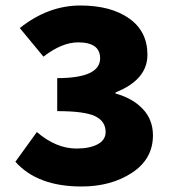

<svg xmlns="http://www.w3.org/2000/svg" viewBox="-20 -666 640 698"><path d="M276 12Q116 12 36 -78L114 -186Q184 -126 258 -126Q306 -126 335 -141.5Q364 -157 364 -186Q364 -225 326 -243.5Q288 -262 188 -262V-382Q344 -382 344 -454Q344 -512 264 -512Q205 -512 138 -460L52 -564Q155 -646 272 -646Q383 -646 449.5 -599Q516 -552 516 -467Q516 -376 400 -330V-326Q462 -309 499 -270Q536 -231 536 -174Q536 -88 460 -38Q384 12 276 12Z"/></svg>

Font: TypoPRO Source Code Pro
Style: Regular
Weight: 900
Monospace: yes
Designer: Paul D. Hunt, Teo Tuominen
Foundry: Adobe Systems Incorporated
Version: Version 2.010;PS 1.0;hotconv 1.0.84;makeotf.lib2.5.63406